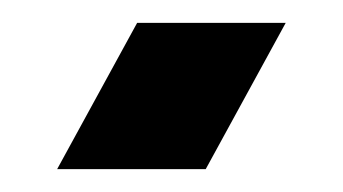

<svg xmlns="http://www.w3.org/2000/svg" viewBox="-20 -904 300 168"><path d="M230 -884 160 -756H30L100 -884Z"/></svg>

Font: Promplate
Style: Bold
Weight: 400
Designer: Evgeny Tarasenko
Foundry: Evgeny Tarasenko
Version: Version 1.000